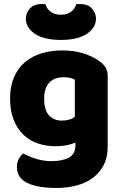

<svg xmlns="http://www.w3.org/2000/svg" viewBox="-20 -751 607 952"><path d="M289 -501Q346 -501 392.5 -486.5Q439 -472 471 -449Q491 -435 502.5 -418Q514 -401 514 -374V-24Q514 29 494 67.5Q474 106 439.5 131.5Q405 157 358.5 169Q312 181 259 181Q168 181 116 156.5Q64 132 64 77Q64 54 73.5 36.5Q83 19 95 10Q124 26 160.5 37Q197 48 236 48Q290 48 322 30Q354 12 354 -28V-44Q313 -26 254 -26Q209 -26 168.5 -39.5Q128 -53 97.5 -81.5Q67 -110 48.5 -155Q30 -200 30 -262Q30 -323 49.5 -368Q69 -413 103.5 -442.5Q138 -472 185.5 -486.5Q233 -501 289 -501ZM351 -356Q344 -360 330.5 -364Q317 -368 297 -368Q248 -368 223.5 -340.5Q199 -313 199 -262Q199 -204 223.5 -178.5Q248 -153 286 -153Q327 -153 351 -172ZM282 -553Q198 -553 153 -583.5Q108 -614 108 -659Q108 -685 127.5 -708Q147 -731 188 -731Q193 -731 197 -731Q201 -731 206 -730Q211 -708 231 -693Q251 -678 282 -678Q313 -678 332.5 -693Q352 -708 358 -730Q363 -731 367 -731Q371 -731 376 -731Q417 -731 436.5 -708Q456 -685 456 -659Q456 -614 411 -583.5Q366 -553 282 -553Z"/></svg>

Font: Baloo Paaji
Style: Regular
Weight: 400
Designer: Shuchita Grover and Ek Type
Foundry: Ek Type
Version: Version 1.007;PS 1.000;hotconv 1.0.88;makeotf.lib2.5.647800